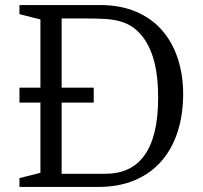

<svg xmlns="http://www.w3.org/2000/svg" viewBox="-20 -740 803 760"><path d="M57 -393V-334H140V-56L57 -35V0H367Q452 0 515.5 -27.5Q579 -55 621 -104.5Q663 -154 684 -221Q705 -288 705 -368Q705 -443 684 -507.5Q663 -572 622 -619.5Q581 -667 519 -693.5Q457 -720 376 -720H57V-684L140 -663V-393ZM396 -52H224V-334H351V-393H224V-667H312Q359 -667 395 -665Q431 -663 459 -654.5Q487 -646 509 -630Q531 -614 551 -586Q579 -545 592.5 -488.5Q606 -432 606 -354Q606 -275 592 -218Q578 -161 551 -124Q524 -87 485 -69.5Q446 -52 396 -52Z"/></svg>

Font: GradeGX
Style: Regular
Weight: 100
Width: 1
Designer: Adam Twardoch
Foundry: Adam Twardoch
Version: Version 2.002; DEVELOPMENT